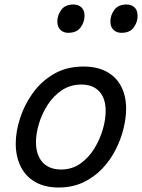

<svg xmlns="http://www.w3.org/2000/svg" viewBox="-20 -815 632 854"><path d="M241 19Q179 19 136 -6Q93 -31 71.5 -75.5Q50 -120 50 -176Q50 -229 69 -288.5Q88 -348 125.5 -400.5Q163 -453 219.5 -486Q276 -519 351 -519Q413 -519 455.5 -495.5Q498 -472 519.5 -429.5Q541 -387 541 -331Q541 -291 529.5 -243.5Q518 -196 494.5 -149.5Q471 -103 435 -65Q399 -27 350.5 -4Q302 19 241 19ZM251 -61Q300 -61 337 -87Q374 -113 399 -153.5Q424 -194 437 -238.5Q450 -283 450 -321Q450 -360 437 -386Q424 -412 400 -425.5Q376 -439 343 -439Q293 -439 255 -413.5Q217 -388 191.5 -348Q166 -308 153 -264Q140 -220 140 -183Q140 -144 153.5 -116.5Q167 -89 192 -75Q217 -61 251 -61ZM283 -669Q263 -669 249 -682Q235 -695 235 -720Q235 -747 252.5 -771Q270 -795 307 -795Q328 -795 342 -782.5Q356 -770 356 -744Q356 -717 338.5 -693Q321 -669 283 -669ZM520 -669Q499 -669 485 -682Q471 -695 471 -720Q471 -747 488.5 -771Q506 -795 543 -795Q564 -795 578 -782.5Q592 -770 592 -744Q592 -717 575 -693Q558 -669 520 -669Z"/></svg>

Font: Playwrite HR
Style: Regular
Weight: 400
Designer: Veronika Burian, José Scaglione
Foundry: TypeTogether
Version: Version 1.002